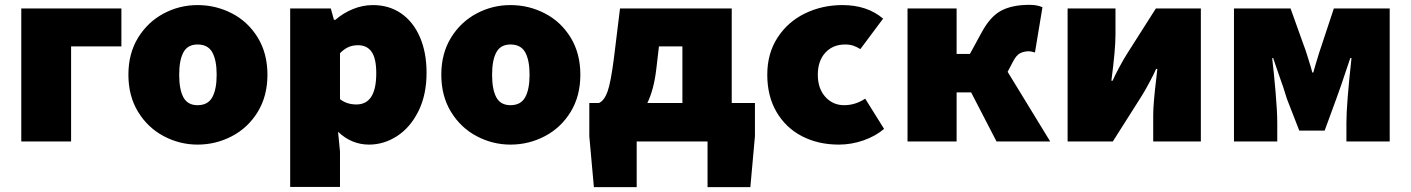

<svg xmlns="http://www.w3.org/2000/svg" viewBox="-20 -585 5835 794"><path d="M68 -550H482V-393H274V0H68Z M511 -276Q511 -364 551 -429Q591 -494 656.5 -529Q722 -564 797 -564Q873 -564 939.5 -529.5Q1006 -495 1046 -429.5Q1086 -364 1086 -276Q1086 -188 1046 -122.5Q1006 -57 939.5 -22Q873 13 797 13Q723 13 657 -22Q591 -57 551 -122.5Q511 -188 511 -276ZM876 -276Q876 -336 858 -368.5Q840 -401 797 -401Q756 -401 738.5 -368.5Q721 -336 721 -276Q721 -215 738.5 -182.5Q756 -150 797 -150Q840 -150 858 -183Q876 -216 876 -276Z M1180 -550H1348L1361 -503H1367Q1399 -531 1439.5 -547.5Q1480 -564 1522 -564Q1589 -564 1639 -529.5Q1689 -495 1716.5 -431.5Q1744 -368 1744 -284Q1744 -193 1710.5 -125.5Q1677 -58 1622.5 -22.5Q1568 13 1506 13Q1434 13 1378 -40L1386 41V188H1180ZM1536 -282Q1536 -343 1517 -370.5Q1498 -398 1460 -398Q1439 -398 1421.5 -390.5Q1404 -383 1386 -365V-175Q1414 -153 1454 -153Q1536 -153 1536 -282Z M1805 -276Q1805 -364 1845 -429Q1885 -494 1950.5 -529Q2016 -564 2091 -564Q2167 -564 2233.5 -529.5Q2300 -495 2340 -429.5Q2380 -364 2380 -276Q2380 -188 2340 -122.5Q2300 -57 2233.5 -22Q2167 13 2091 13Q2017 13 1951 -22Q1885 -57 1845 -122.5Q1805 -188 1805 -276ZM2170 -276Q2170 -336 2152 -368.5Q2134 -401 2091 -401Q2050 -401 2032.5 -368.5Q2015 -336 2015 -276Q2015 -215 2032.5 -182.5Q2050 -150 2091 -150Q2134 -150 2152 -183Q2170 -216 2170 -276Z M2519 -346 2544 -550H3006V-159H3102V-22L3083 189H2906V0H2613V189H2436L2417 -22V-159H2457Q2479 -169 2492.5 -206.5Q2506 -244 2519 -346ZM2802 -159V-393H2705L2694 -299Q2684 -214 2657 -159Z M3153 -276Q3153 -364 3195.5 -429.5Q3238 -495 3309 -529.5Q3380 -564 3464 -564Q3566 -564 3632 -508L3538 -382Q3523 -391 3509 -396Q3495 -401 3475 -401Q3424 -401 3393 -367Q3362 -333 3362 -276Q3362 -219 3393 -184.5Q3424 -150 3471 -150Q3517 -150 3558 -177L3636 -52Q3601 -22 3551 -4.5Q3501 13 3449 13Q3364 13 3297 -21.5Q3230 -56 3191.5 -121.5Q3153 -187 3153 -276Z M3733 -550H3936V-362H3991L4039 -450Q4075 -517 4120.5 -541Q4166 -565 4238 -565Q4269 -565 4291 -555L4260 -368Q4243 -373 4236 -373Q4214 -373 4198 -364.5Q4182 -356 4168 -328L4147 -288L4323 0H4101L3996 -203H3936V0H3733Z M4395 -550H4593V-443Q4593 -379 4576 -251H4581Q4591 -274 4609 -307.5Q4627 -341 4643 -366L4760 -550H4946V0H4749V-109Q4749 -157 4762 -263L4766 -300H4761Q4753 -281 4733.5 -244.5Q4714 -208 4700 -186L4582 0H4395Z M5083 -550H5317L5370 -402Q5379 -379 5386.5 -354Q5394 -329 5401 -307L5407 -285H5411L5421 -320Q5436 -371 5447 -402L5496 -550H5727V0H5548V-79Q5548 -153 5569 -345H5564L5528 -238Q5510 -187 5506 -176L5458 -45H5353L5302 -176Q5291 -214 5268 -278L5245 -345H5241Q5248 -286 5255 -205Q5262 -124 5262 -79V0H5083Z"/></svg>

Font: Nebula Sans Black
Style: Regular
Weight: 900
Designer: Paul D. Hunt for Adobe (as Source Sans)
Foundry: Nebula Entertainment & Broadcasting LLC
Version: Version 1.010